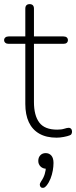

<svg xmlns="http://www.w3.org/2000/svg" viewBox="-20 -661 370 933"><path d="M255 8Q205 8 171 -11.5Q137 -31 120 -67.5Q103 -104 103 -156V-448H22Q12 -448 6 -453Q0 -458 0 -466Q0 -474 6 -479Q12 -484 22 -484H103V-619Q103 -630 108.5 -635.5Q114 -641 124 -641Q134 -641 139.5 -635.5Q145 -630 145 -619V-484H288Q299 -484 304.5 -479Q310 -474 310 -466Q310 -458 304.5 -453Q299 -448 288 -448H145V-165Q145 -100 171 -65.5Q197 -31 258 -31Q279 -31 292.5 -35.5Q306 -40 315 -40Q321 -40 325.5 -35Q330 -30 330 -21Q330 -16 327.5 -10.5Q325 -5 318 -3Q308 1 289.5 4.5Q271 8 255 8ZM206 241Q199 250 191.5 251.5Q184 253 179 249Q174 245 173.5 237.5Q173 230 180 220Q192 203 197.5 184.5Q203 166 203 150L206 159Q188 159 177 148Q166 137 166 121Q166 104 176 93.5Q186 83 202 83Q219 83 229.5 95Q240 107 240 131Q240 148 236.5 168Q233 188 225.5 207Q218 226 206 241Z"/></svg>

Font: Nunito ExtraLight
Style: Regular
Weight: 200
Designer: Vernon Adams
Foundry: Vernon Adams
Version: Version 3.602;April 4, 2023;FontCreator 14.0.0.2856 64-bit